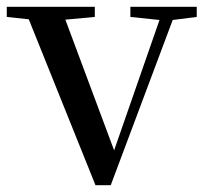

<svg xmlns="http://www.w3.org/2000/svg" viewBox="-29 -542 606 567"><path d="M356 -492 442 -483 308 -98 164 -484 251 -492V-522H-9V-492L56 -485L253 5H298L481 -483L552 -492V-522H356Z"/></svg>

Font: Noto Serif CJK SC Medium
Style: Regular
Weight: 500
Designer: Ryoko NISHIZUKA 西塚涼子 (kana & ideographs); Frank Grießhammer (Latin, Greek & Cyrillic); Wenlong ZHANG 张文龙 (bopomofo); San
Foundry: Adobe
Version: Version 2.001;hotconv 1.1.0;makeotfexe 2.6.0